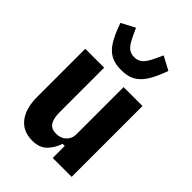

<svg xmlns="http://www.w3.org/2000/svg" viewBox="-233 -893 1006 1006"><g transform="rotate(45 270.0 -389.5)"><path d="M339 0V-89H323Q310 -48 281 -18Q252 12 199 12Q129 12 92 -36Q55 -84 55 -168V-525H195V-195Q195 -148 210.5 -125Q226 -102 260 -102Q282 -102 299.5 -110.5Q317 -119 328 -136Q339 -153 339 -176V-525H479V0ZM267 -579Q234 -579 209 -587Q184 -595 163.5 -614Q143 -633 125 -666.5Q107 -700 89 -751L165 -791L185 -748Q206 -703 224 -689Q242 -675 267 -675Q293 -675 311.5 -690Q330 -705 350 -748L370 -791L445 -751Q427 -700 408.5 -666.5Q390 -633 369 -614Q348 -595 323.5 -587Q299 -579 267 -579Z"/></g></svg>

Font: IBM Plex Sans Condensed
Style: Bold
Weight: 700
Width: 3
Designer: Mike Abbink, Paul van der Laan, Pieter van Rosmalen
Foundry: Bold Monday
Version: Version 3.201